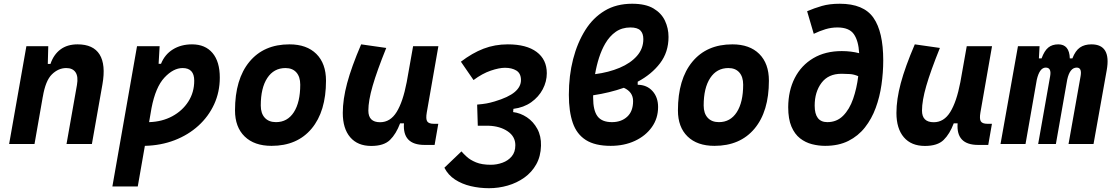

<svg xmlns="http://www.w3.org/2000/svg" viewBox="-20 -762 5899 1016"><path d="M28.3 0 119.6 -517.6H235.4L232.9 -423.8H247.1Q263.7 -473.1 299.8 -500.2Q335.9 -527.3 390.6 -527.3Q473.6 -527.3 507.1 -473.6Q540.5 -419.9 522 -315.4L466.3 0H332L387.2 -312.5Q395 -356.4 379.9 -379.2Q364.7 -401.9 330.6 -401.9Q289.1 -401.9 254.9 -368.7Q220.7 -335.4 206.5 -249.5V-250.5L162.6 0Z M709 224.6H574.7L705.1 -517.6H824.7L819.3 -424.3H832Q851.6 -473.6 894.8 -500.5Q938 -527.3 996.1 -527.3Q1065.9 -527.3 1104.5 -481.7Q1143.1 -436 1143.1 -351.6Q1143.1 -275.4 1113.3 -210.4Q1083.5 -145.5 1029.8 -96.7Q976.1 -47.9 903.8 -20Q831.5 7.8 746.6 9.8ZM769 -115.7Q837.4 -117.7 891.4 -146.7Q945.3 -175.8 976.6 -224.6Q1007.8 -273.4 1007.8 -335Q1007.8 -401.9 946.3 -401.9Q897.5 -401.9 850.3 -351.6Q803.2 -301.3 781.7 -189.9Z M1417 9.8Q1325.7 9.8 1274.7 -39.8Q1223.6 -89.4 1223.6 -177.7Q1223.6 -342.8 1299.8 -435.1Q1376 -527.3 1511.7 -527.3Q1603 -527.3 1654.1 -476.6Q1705.1 -425.8 1705.1 -335Q1705.1 -172.4 1628.9 -81.3Q1552.7 9.8 1417 9.8ZM1440.4 -115.7Q1501 -115.7 1534.9 -168.2Q1568.8 -220.7 1568.8 -314Q1568.8 -355.5 1548.3 -378.7Q1527.8 -401.9 1490.7 -401.9Q1429.2 -401.9 1394.5 -349.4Q1359.9 -296.9 1359.9 -203.6Q1359.9 -162.1 1381.1 -138.9Q1402.3 -115.7 1440.4 -115.7Z M1944.8 10.3Q1872.6 10.3 1833.3 -35.6Q1793.9 -81.5 1793.9 -164.6Q1793.9 -235.8 1816.9 -321.8Q1839.8 -407.7 1891.1 -527.3L2023.9 -508.3Q1974.6 -386.2 1951.9 -307.6Q1929.2 -229 1929.2 -176.8Q1929.2 -115.2 1991.2 -115.2Q2045.4 -115.2 2078.9 -169.4Q2112.3 -223.6 2131.8 -325.7V-325.2L2166 -517.6H2299.8L2238.3 -166.5Q2232.4 -132.3 2240.7 -119.6Q2249 -106.9 2275.9 -106.9H2299.3L2279.8 4.9H2226.6Q2108.9 4.9 2117.7 -109.4H2097.2Q2076.2 -53.2 2043.7 -21.5Q2011.2 10.3 1944.8 10.3Z M2567.4 233.9Q2517.6 233.9 2470.9 222.9Q2424.3 211.9 2387.7 188Q2351.1 164.1 2331.5 125.5L2421.9 39.1Q2431.6 50.8 2450 67.6Q2468.3 84.5 2499 97.2Q2529.8 109.9 2577.1 109.9Q2608.9 109.9 2638.7 99.1Q2668.5 88.4 2687.7 65.7Q2707 43 2707 6.3Q2707 -39.6 2666.5 -67.1Q2626 -94.7 2564.9 -96.7Q2559.1 -96.7 2552 -96.7Q2544.9 -96.7 2535.2 -96.7Q2529.8 -96.7 2522.9 -96.7Q2516.1 -96.7 2508.3 -96.7L2504.9 -208.5Q2536.6 -211.4 2554.4 -214.6Q2572.3 -217.8 2597.2 -225.1Q2670.9 -247.1 2704.1 -275.4Q2737.3 -303.7 2736.8 -339.4Q2736.3 -374 2712.4 -388.7Q2688.5 -403.3 2651.9 -403.3Q2621.6 -403.3 2576.9 -388.2Q2532.2 -373 2485.8 -338.4L2418.9 -435.5Q2479 -481.4 2538.8 -504.4Q2598.6 -527.3 2667 -527.3Q2766.1 -527.3 2819.8 -487.1Q2873.5 -446.8 2873.5 -374.5Q2873.5 -330.6 2852.1 -289.8Q2830.6 -249 2791 -220.9Q2751.5 -192.9 2696.8 -186L2695.3 -168.9Q2733.9 -164.1 2768.1 -141.4Q2802.2 -118.7 2823.2 -80.3Q2844.2 -42 2842.8 9.3Q2841.3 65.4 2817.6 107.7Q2793.9 149.9 2754.4 178Q2714.8 206.1 2666.5 220Q2618.2 233.9 2567.4 233.9Z M3354.5 -329.6V-313.5Q3403.3 -313 3432.9 -280Q3462.4 -247.1 3462.4 -195.8Q3462.4 -135.7 3429.4 -89.4Q3396.5 -43 3339.8 -16.6Q3283.2 9.8 3211.4 9.8Q3128.9 9.8 3080.3 -21Q3031.7 -51.8 3011 -111.8Q2990.2 -171.9 2990.2 -260.3Q2990.2 -361.8 3012.7 -449Q3035.2 -536.1 3077.6 -603.5Q3118.2 -668 3179.7 -705.1Q3241.2 -742.2 3325.2 -742.2Q3396 -742.2 3438 -717.3Q3480 -692.4 3498.8 -652.3Q3517.6 -612.3 3517.6 -566.4Q3517.6 -486.3 3472.9 -427.5Q3428.2 -368.7 3354.5 -329.6ZM3128.9 -369.6Q3201.2 -378.9 3259 -403.3Q3316.9 -427.7 3350.6 -466.1Q3384.3 -504.4 3384.3 -555.2Q3384.3 -585 3368.7 -600.8Q3353 -616.7 3315.9 -616.7Q3271.5 -616.7 3238.5 -593.8Q3205.6 -570.8 3182.6 -531.2Q3163.6 -498.5 3150.1 -457Q3136.7 -415.5 3128.9 -369.6ZM3281.2 -297.4Q3243.7 -284.2 3202.6 -274.2Q3161.6 -264.2 3118.7 -257.8Q3118.7 -251.5 3118.7 -244.6Q3118.7 -177.7 3141.8 -146.7Q3165 -115.7 3218.3 -115.7Q3267.6 -115.7 3298.8 -144.3Q3330.1 -172.9 3330.1 -227.1Q3330.1 -275.4 3281.2 -297.4Z M3760.7 9.8Q3669.4 9.8 3618.4 -39.8Q3567.4 -89.4 3567.4 -177.7Q3567.4 -342.8 3643.6 -435.1Q3719.7 -527.3 3855.5 -527.3Q3946.8 -527.3 3997.8 -476.6Q4048.8 -425.8 4048.8 -335Q4048.8 -172.4 3972.7 -81.3Q3896.5 9.8 3760.7 9.8ZM3784.2 -115.7Q3844.7 -115.7 3878.7 -168.2Q3912.6 -220.7 3912.6 -314Q3912.6 -355.5 3892.1 -378.7Q3871.6 -401.9 3834.5 -401.9Q3772.9 -401.9 3738.3 -349.4Q3703.6 -296.9 3703.6 -203.6Q3703.6 -162.1 3724.9 -138.9Q3746.1 -115.7 3784.2 -115.7Z M4346.2 9.8Q4311.5 9.8 4276.9 1Q4242.2 -7.8 4213.6 -30Q4185.1 -52.2 4168 -92.3Q4150.9 -132.3 4150.9 -194.8Q4151.4 -282.7 4185.8 -349.6Q4220.2 -416.5 4283.7 -454.1Q4347.2 -491.7 4434.6 -491.7Q4483.4 -491.7 4526.4 -480.5Q4522.9 -545.9 4498.3 -581.3Q4473.6 -616.7 4411.1 -616.7Q4378.4 -616.7 4347.4 -607.2Q4316.4 -597.7 4286.1 -583L4251 -702.6Q4288.6 -718.8 4329.1 -730.5Q4369.6 -742.2 4423.8 -742.2Q4549.8 -742.2 4601.8 -668.2Q4653.8 -594.2 4653.8 -442.4Q4653.8 -378.4 4644.5 -313.7Q4635.3 -249 4614 -191.2Q4592.8 -133.3 4557.1 -87.9Q4521.5 -42.5 4469.5 -16.4Q4417.5 9.8 4346.2 9.8ZM4521.5 -358.9Q4499 -368.7 4477.3 -370.1Q4455.6 -371.6 4435.5 -371.6Q4433.6 -371.6 4432.6 -371.6Q4363.3 -371.6 4327.1 -323.5Q4291 -275.4 4291 -203.1Q4291 -115.7 4357.9 -115.7Q4407.7 -115.7 4441.4 -149.4Q4475.1 -183.1 4494.4 -238.8Q4513.7 -294.4 4521.5 -358.9Z M4874.5 10.3Q4802.2 10.3 4762.9 -35.6Q4723.6 -81.5 4723.6 -164.6Q4723.6 -235.8 4746.6 -321.8Q4769.5 -407.7 4820.8 -527.3L4953.6 -508.3Q4904.3 -386.2 4881.6 -307.6Q4858.9 -229 4858.9 -176.8Q4858.9 -115.2 4920.9 -115.2Q4975.1 -115.2 5008.5 -169.4Q5042 -223.6 5061.5 -325.7V-325.2L5095.7 -517.6H5229.5L5168 -166.5Q5162.1 -132.3 5170.4 -119.6Q5178.7 -106.9 5205.6 -106.9H5229L5209.5 4.9H5156.2Q5038.6 4.9 5047.4 -109.4H5026.9Q5005.9 -53.2 4973.4 -21.5Q4940.9 10.3 4874.5 10.3Z M5481 -517.6 5477.5 -453.1H5491.7Q5506.3 -493.2 5527.1 -510.3Q5547.9 -527.3 5580.1 -527.3Q5638.7 -527.3 5641.1 -453.1H5654.8Q5670.4 -493.7 5694.6 -510.5Q5718.8 -527.3 5755.4 -527.3Q5860.8 -527.3 5836.4 -390.6L5766.6 0H5634.3L5698.2 -359.4Q5706.1 -404.3 5677.7 -404.3Q5641.1 -404.3 5627.4 -340.8L5567.4 0H5473.6L5537.1 -359.4Q5544.9 -404.3 5513.7 -404.3Q5481 -404.3 5466.3 -339.8L5406.7 0H5274.4L5366.7 -517.6Z"/></svg>

Font: Cascadia Code PL
Style: Bold Italic
Weight: 700
Italic angle: -10°
Monospace: yes
Designer: Aaron Bell
Foundry: Saja Typeworks
Version: Version 2404.023; ttfautohint (v1.8.4)